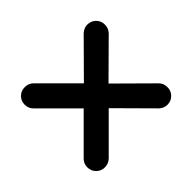

<svg xmlns="http://www.w3.org/2000/svg" viewBox="-99 -683 667 667"><g transform="rotate(45 234.5 -350.0)"><path d="M81 -153Q63 -153 50.5 -165.5Q38 -178 38 -196Q38 -215 50 -227L174 -351L50 -474Q38 -488 38 -503Q38 -522 50.5 -534.5Q63 -547 81 -547Q99 -547 112 -535L235 -411L358 -535Q370 -547 389 -547Q407 -547 419.5 -534.5Q432 -522 432 -504Q432 -487 420 -474L296 -351L420 -227Q432 -214 432 -196Q432 -178 419.5 -165.5Q407 -153 389 -153Q371 -153 359 -165L235 -289L111 -165Q99 -153 81 -153Z"/></g></svg>

Font: Comfortaa Medium
Style: Regular
Weight: 500
Designer: Johan Aakerlund
Foundry: Johan Aakerlund
Version: Version 3.104; ttfautohint (v1.8.1.43-b0c9)